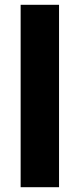

<svg xmlns="http://www.w3.org/2000/svg" viewBox="-20 -780 332 800"><path d="M226 0V-760H66V0Z"/></svg>

Font: Noto Sans Sinhala UI SemiCondensed ExtraBold
Style: Regular
Weight: 800
Width: 4
Designer: Jelle Bosma - Monotype Design Team
Foundry: Monotype Imaging Inc.
Version: Version 2.006